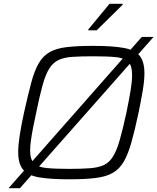

<svg xmlns="http://www.w3.org/2000/svg" viewBox="-20 -938 830 1013"><path d="M25 55 728 -743H790L85 55ZM346 8Q244 8 185 -2.5Q126 -13 101 -44Q76 -75 76 -135Q76 -172 84 -224Q92 -276 107 -345Q128 -439 145 -502.5Q162 -566 184.5 -604.5Q207 -643 242 -663Q277 -683 332.5 -689.5Q388 -696 472 -696Q575 -696 634 -685Q693 -674 717.5 -643Q742 -612 742 -551Q742 -513 733.5 -462.5Q725 -412 711 -343Q691 -250 673.5 -187.5Q656 -125 633.5 -86Q611 -47 576 -26.5Q541 -6 485.5 1Q430 8 346 8ZM345 -47Q411 -47 455.5 -50.5Q500 -54 528.5 -67.5Q557 -81 576.5 -112.5Q596 -144 612 -200Q628 -256 647 -344Q661 -412 669 -460.5Q677 -509 677 -543Q677 -591 657 -611.5Q637 -632 592 -636.5Q547 -641 472 -641Q406 -641 361.5 -638Q317 -635 288 -621Q259 -607 239.5 -575.5Q220 -544 204.5 -488Q189 -432 171 -344Q161 -298 154 -261.5Q147 -225 143 -196Q139 -167 139 -144Q139 -97 159.5 -76.5Q180 -56 225.5 -51.5Q271 -47 345 -47ZM446 -778V-783L558 -918H627V-913L490 -778Z"/></svg>

Font: Saira SemiExpanded Light
Style: Italic
Weight: 300
Width: 6
Italic angle: -12°
Designer: Hector Gatti with collaboration of the Omnibus-Type team
Foundry: Omnibus-Type
Version: Version 1.101